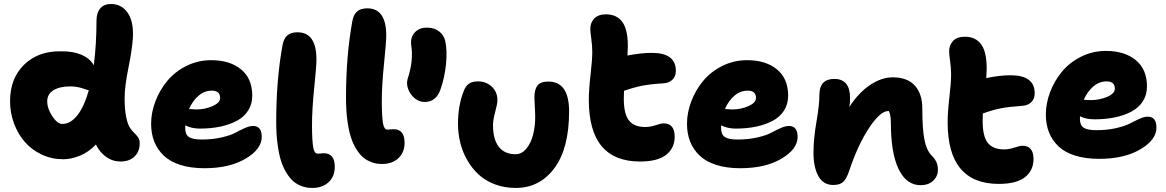

<svg xmlns="http://www.w3.org/2000/svg" viewBox="-20 -843 5777 951"><path d="M293 -54.2Q236.3 -54.2 186.8 -77.4Q137.2 -100.6 103 -139.9Q68.8 -179.2 49.3 -231.7Q29.8 -284.2 29.8 -341.8Q29.8 -454.6 99.6 -522.7Q169.4 -590.8 282.2 -588.9Q340.8 -589.8 382.8 -572Q424.8 -554.2 444.8 -520Q458 -627.9 458 -741.2Q458 -779.8 476.8 -801.5Q495.6 -823.2 528.8 -823.2Q582.5 -823.2 612.5 -779.5Q642.6 -735.8 638.2 -655.8Q634.3 -596.7 615.7 -505.1Q597.2 -413.6 597.2 -356.9Q597.2 -300.8 605 -263.4Q612.8 -226.1 623.8 -210Q634.8 -193.8 645.5 -183.8Q656.2 -173.8 664.1 -162.6Q671.9 -151.4 671.9 -133.8Q671.9 -91.8 646 -67.4Q620.1 -43 577.1 -43Q538.1 -43 506.1 -65.7Q474.1 -88.4 455.1 -127Q418.9 -89.4 375.7 -71.8Q332.5 -54.2 293 -54.2ZM213.9 -341.8Q213.9 -304.7 239.3 -266.8Q264.6 -229 288.1 -229Q329.1 -229 363 -271.7Q397 -314.5 419.9 -396Q415 -396.5 387.5 -405.8Q359.9 -415 327.1 -415Q275.4 -415 244.6 -395.8Q213.9 -376.5 213.9 -341.8Z M992.2 -9.8Q924.8 -9.8 873.5 -26.1Q822.3 -42.5 791 -72.3Q759.8 -102.1 744.1 -141.6Q728.5 -181.2 728.5 -230Q728.5 -285.6 749.8 -341.3Q771 -397 808.6 -442.4Q846.2 -487.8 903.3 -516.4Q960.4 -544.9 1026.4 -544.9Q1118.7 -544.9 1174.1 -499.3Q1229.5 -453.6 1229.5 -369.1Q1229.5 -327.1 1209 -295.2Q1188.5 -263.2 1152.1 -244.1Q1115.7 -225.1 1070.1 -215.6Q1024.4 -206.1 970.2 -206.1Q928.7 -206.1 897.5 -222.2V-207Q897.5 -177.2 915.5 -164.6Q933.6 -151.9 979.5 -151.9Q1033.2 -151.9 1077.9 -162.4Q1122.6 -172.9 1145.8 -185.5Q1168.9 -198.2 1192.6 -208.7Q1216.3 -219.2 1233.4 -219.2Q1276.4 -219.2 1276.4 -165Q1276.4 -104.5 1196.5 -57.1Q1116.7 -9.8 992.2 -9.8ZM1029.3 -394Q993.2 -394 963.9 -369.4Q934.6 -344.7 916.5 -303.2Q940.9 -300.8 951.2 -300.8Q995.1 -300.8 1032.7 -317.4Q1070.3 -334 1070.3 -357.9Q1070.3 -394 1029.3 -394Z M1527.3 87.9Q1511.2 87.9 1496.8 85.4Q1482.4 83 1463.6 74.5Q1444.8 65.9 1429.4 51.8Q1414.1 37.6 1398.4 12.5Q1382.8 -12.7 1372.1 -46.1Q1361.3 -79.6 1354.7 -129.4Q1348.1 -179.2 1348.1 -240.2Q1348.1 -447.8 1379.4 -619.1Q1385.3 -652.3 1403.1 -667.7Q1420.9 -683.1 1453.6 -683.1Q1547.4 -683.1 1547.4 -547.9Q1547.4 -514.6 1536.4 -408.7Q1525.4 -302.7 1525.4 -220.2Q1525.4 -181.6 1527.1 -155Q1528.8 -128.4 1531.2 -114.3Q1533.7 -100.1 1538.1 -92.5Q1542.5 -85 1545.9 -83.5Q1549.3 -82 1555.2 -82Q1562 -82 1571 -83Q1580.1 -84 1583.5 -84Q1638.2 -84 1638.2 -17.1Q1638.2 31.2 1607.4 59.6Q1576.7 87.9 1527.3 87.9Z M1873 -30.8Q1856.9 -30.8 1842.5 -33.2Q1828.1 -35.6 1809.3 -44.2Q1790.5 -52.7 1775.1 -66.7Q1759.8 -80.6 1744.1 -105.7Q1728.5 -130.9 1717.8 -164.3Q1707 -197.8 1700.4 -247.8Q1693.8 -297.9 1693.8 -358.9Q1693.8 -566.4 1725.1 -737.8Q1731 -771 1748.8 -786.4Q1766.6 -801.8 1799.3 -801.8Q1893.1 -801.8 1893.1 -667Q1893.1 -633.8 1882.1 -527.6Q1871.1 -421.4 1871.1 -338.9Q1871.1 -300.3 1872.8 -273.7Q1874.5 -247.1 1877 -232.9Q1879.4 -218.8 1883.8 -211.4Q1888.2 -204.1 1891.6 -202.6Q1895 -201.2 1900.9 -201.2Q1907.7 -201.2 1916.7 -202.1Q1925.8 -203.1 1929.2 -203.1Q1983.9 -203.1 1983.9 -136.2Q1983.9 -87.9 1953.1 -59.3Q1922.4 -30.8 1873 -30.8Z M2083 -337.9Q2055.7 -337.9 2033.2 -356.9Q2010.7 -376 2001.5 -402.6Q1992.2 -429.2 1999 -452.1Q2028.8 -542.5 2017.1 -616.2Q2011.2 -655.8 2033.2 -680.9Q2055.2 -706.1 2094.2 -706.1Q2131.3 -706.1 2154.8 -687.7Q2178.2 -669.4 2185.1 -641.1Q2195.8 -591.8 2189.2 -525.6Q2182.6 -459.5 2161.1 -397.9Q2139.2 -337.9 2083 -337.9Z M2534.7 87.9Q2478 87.9 2430.2 69.6Q2382.3 51.3 2349.4 20.3Q2316.4 -10.7 2293.2 -51.8Q2270 -92.8 2259.3 -137.9Q2248.5 -183.1 2248.5 -230Q2248.5 -321.8 2277.8 -394Q2286.6 -417 2303 -428.5Q2319.3 -439.9 2347.7 -439.9Q2388.2 -439.9 2416 -413.6Q2443.8 -387.2 2443.8 -347.2Q2443.8 -329.1 2432.9 -289.1Q2421.9 -249 2421.9 -223.1Q2421.9 -153.3 2450.4 -116.2Q2479 -79.1 2533.7 -79.1Q2564.5 -79.1 2587.4 -107.2Q2610.4 -135.3 2620.6 -176.3Q2630.9 -217.3 2630.9 -264.2Q2630.9 -285.2 2628.9 -315.4Q2627 -345.7 2627 -360.8Q2627 -399.9 2642.1 -419.4Q2657.2 -439 2695.8 -439Q2798.8 -439 2798.8 -291Q2798.8 -108.4 2726.1 -10.3Q2653.3 87.9 2534.7 87.9Z M3149.9 -43Q2896.5 -43 2896.5 -348.1Q2896.5 -398.4 2905 -472.4Q2913.6 -546.4 2913.6 -585.9Q2913.6 -615.2 2908.7 -650.9Q2903.8 -686.5 2903.8 -700.2Q2903.8 -730.5 2923.3 -751.2Q2942.9 -772 2981.9 -772Q3034.2 -772 3062 -734.9Q3089.8 -697.8 3089.8 -613.8Q3089.8 -600.1 3087.9 -567.9Q3155.3 -581.1 3208.5 -581.1Q3327.6 -581.1 3327.6 -492.2Q3327.6 -464.8 3310.5 -448.2Q3293.5 -431.6 3265.6 -430.2Q3203.6 -426.8 3161.4 -418.5Q3119.1 -410.2 3070.8 -393.1Q3069.8 -379.9 3069.8 -354Q3069.8 -277.8 3095.7 -245.8Q3121.6 -213.9 3175.8 -213.9Q3200.7 -213.9 3227.5 -222.9Q3254.4 -231.9 3266.6 -231.9Q3321.8 -231.9 3321.8 -166Q3321.8 -109.9 3279.8 -76.4Q3237.8 -43 3149.9 -43Z M3646.5 -9.8Q3579.1 -9.8 3527.8 -26.1Q3476.6 -42.5 3445.3 -72.3Q3414.1 -102.1 3398.4 -141.6Q3382.8 -181.2 3382.8 -230Q3382.8 -285.6 3404.1 -341.3Q3425.3 -397 3462.9 -442.4Q3500.5 -487.8 3557.6 -516.4Q3614.7 -544.9 3680.7 -544.9Q3772.9 -544.9 3828.4 -499.3Q3883.8 -453.6 3883.8 -369.1Q3883.8 -327.1 3863.3 -295.2Q3842.8 -263.2 3806.4 -244.1Q3770 -225.1 3724.4 -215.6Q3678.7 -206.1 3624.5 -206.1Q3583 -206.1 3551.8 -222.2V-207Q3551.8 -177.2 3569.8 -164.6Q3587.9 -151.9 3633.8 -151.9Q3687.5 -151.9 3732.2 -162.4Q3776.9 -172.9 3800 -185.5Q3823.2 -198.2 3846.9 -208.7Q3870.6 -219.2 3887.7 -219.2Q3930.7 -219.2 3930.7 -165Q3930.7 -104.5 3850.8 -57.1Q3771 -9.8 3646.5 -9.8ZM3683.6 -394Q3647.5 -394 3618.2 -369.4Q3588.9 -344.7 3570.8 -303.2Q3595.2 -300.8 3605.5 -300.8Q3649.4 -300.8 3687 -317.4Q3724.6 -334 3724.6 -357.9Q3724.6 -394 3683.6 -394Z M4539.6 74.2Q4469.7 74.2 4431.2 -4.9Q4392.6 -84 4392.6 -234.9Q4392.6 -274.4 4382.3 -293H4379.4Q4340.3 -293 4284.9 -209.7Q4229.5 -126.5 4185.5 4.9Q4172.4 44.4 4155.5 58.8Q4138.7 73.2 4107.4 73.2Q4058.1 73.2 4033.7 29.8Q4009.3 -13.7 4009.3 -86.9Q4009.3 -154.8 4023.9 -239.3Q4038.6 -323.7 4038.6 -373Q4038.6 -452.1 4112.3 -452.1Q4190.4 -452.1 4190.4 -357.9Q4190.4 -330.6 4186.5 -313Q4233.4 -384.8 4290 -422.4Q4346.7 -460 4401.4 -460Q4474.6 -460 4511.5 -418.9Q4548.3 -377.9 4548.3 -306.2Q4548.3 -203.6 4558.8 -150.9Q4569.3 -98.1 4594.2 -73.2Q4610.4 -57.1 4617.9 -40.8Q4625.5 -24.4 4625.5 -1Q4625.5 29.8 4602.3 52Q4579.1 74.2 4539.6 74.2Z M4927.2 67.9Q4673.8 67.9 4673.8 -236.8Q4673.8 -287.1 4682.4 -360.8Q4690.9 -434.6 4690.9 -475.1Q4690.9 -504.4 4686 -539.8Q4681.2 -575.2 4681.2 -588.9Q4681.2 -619.6 4700.7 -640.4Q4720.2 -661.1 4759.3 -661.1Q4811.5 -661.1 4839.4 -624Q4867.2 -586.9 4867.2 -502.9Q4867.2 -488.3 4865.2 -456.1Q4929.7 -470.2 4985.8 -470.2Q5105 -470.2 5105 -380.9Q5105 -353.5 5087.9 -336.9Q5070.8 -320.3 5043 -318.8Q4979 -314.5 4937 -306.4Q4895 -298.3 4848.1 -280.8Q4847.2 -268.6 4847.2 -243.2Q4847.2 -167 4873 -135Q4898.9 -103 4953.1 -103Q4978 -103 5004.9 -112.1Q5031.7 -121.1 5043.9 -121.1Q5099.1 -121.1 5099.1 -55.2Q5099.1 1 5057.1 34.4Q5015.1 67.9 4927.2 67.9Z M5423.8 -56.2Q5356.4 -56.2 5305.2 -72.3Q5253.9 -88.4 5222.7 -118.2Q5191.4 -147.9 5175.8 -187.5Q5160.2 -227.1 5160.2 -275.9Q5160.2 -331.5 5181.4 -387.2Q5202.6 -442.9 5240.2 -488.3Q5277.8 -533.7 5335 -562.3Q5392.1 -590.8 5458 -590.8Q5550.3 -590.8 5605.7 -545.2Q5661.1 -499.5 5661.1 -415Q5661.1 -373 5640.6 -341.1Q5620.1 -309.1 5583.7 -290Q5547.4 -271 5501.7 -261.5Q5456.1 -252 5401.9 -252Q5358.4 -252 5329.1 -267.1V-252.9Q5329.1 -223.1 5347.2 -210.7Q5365.2 -198.2 5411.1 -198.2Q5464.8 -198.2 5509.5 -208.7Q5554.2 -219.2 5577.4 -231.7Q5600.6 -244.1 5624.3 -254.6Q5647.9 -265.1 5665 -265.1Q5708 -265.1 5708 -210.9Q5708 -150.4 5628.2 -103.3Q5548.3 -56.2 5423.8 -56.2ZM5460.9 -439.9Q5425.3 -439.9 5395.8 -415Q5366.2 -390.1 5348.1 -349.1Q5367.7 -347.2 5382.8 -347.2Q5426.8 -347.2 5464.4 -363.5Q5502 -379.9 5502 -403.8Q5502 -439.9 5460.9 -439.9Z"/></svg>

Font: Shantell Sans Bouncy
Style: Regular
Weight: 800
Designer: Stephen Nixon, Anya Danilova, Shantell Martin
Foundry: Arrow Type
Version: Version 1.006;[9816181b4]